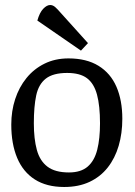

<svg xmlns="http://www.w3.org/2000/svg" viewBox="-20 -737 537 766"><path d="M236 9Q166 9 119 -21Q72 -51 48.5 -107Q25 -163 25 -240Q25 -294 40.5 -341.5Q56 -389 85.5 -425.5Q115 -462 157.5 -483Q200 -504 253 -504Q325 -504 373 -474.5Q421 -445 444.5 -391Q468 -337 468 -263Q468 -205 453.5 -155.5Q439 -106 410 -69Q381 -32 337.5 -11.5Q294 9 236 9ZM255 -49Q303 -49 330 -72.5Q357 -96 368 -140Q379 -184 379 -245Q379 -315 367 -359.5Q355 -404 327 -425Q299 -446 248 -446Q192 -446 163 -423.5Q134 -401 124.5 -356.5Q115 -312 115 -245Q115 -183 127 -139Q139 -95 169.5 -72Q200 -49 255 -49ZM303 -535 129 -655Q138 -687 152.5 -702Q167 -717 180 -717Q191 -717 200.5 -708.5Q210 -700 222 -686L331 -565Z"/></svg>

Font: Faustina Light
Style: Regular
Weight: 400
Version: Version 1.200